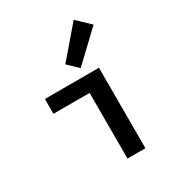

<svg xmlns="http://www.w3.org/2000/svg" viewBox="-184 -901 946 1021"><g transform="rotate(-30 289.0 -391.0)"><path d="M300 0V-403H78V-494H410V0ZM421 -782 500 -707 325 -541 264 -599Z"/></g></svg>

Font: Codetta
Style: Bold
Weight: 700
Designer: Ulrich Proeller
Foundry: PROSA GmbH
Version: Version 2.00;September 29, 2018;FontCreator 11.5.0.2427 64-b